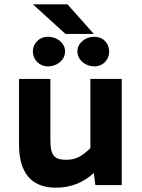

<svg xmlns="http://www.w3.org/2000/svg" viewBox="-20 -856 656 888"><path d="M238 12C312 12 368 -14 414 -56L421 0H543V-491H398V-171C357 -131 329 -117 286 -117C235 -117 213 -133 213 -206V-491H68V-186C68 -66 118 12 238 12ZM132 -836 283 -699H414L292 -836ZM485 -618C485 -656 456 -686 417 -686C373 -686 338 -656 338 -618C338 -580 373 -549 417 -549C457 -549 485 -580 485 -618ZM281 -618C281 -656 245 -686 201 -686C162 -686 132 -656 132 -618C132 -580 162 -549 201 -549C246 -549 281 -580 281 -618Z"/></svg>

Font: Falling Sky
Style: Bd+
Weight: 400
Designer: Paul D. Hunt
Foundry: Adobe Systems Incorporated
Version: Version 1.02